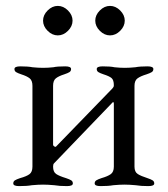

<svg xmlns="http://www.w3.org/2000/svg" viewBox="-20 -628 568 651"><path d="M25 0ZM25 -6Q25 -13 30.5 -16.5Q36 -20 48 -24Q70 -30 80 -37.5Q90 -45 90 -63V-337Q90 -355 80.5 -362.5Q71 -370 52 -376Q40 -380 34.5 -383.5Q29 -387 29 -394Q29 -403 49 -403Q75 -403 90 -400Q110 -398 126 -398Q143 -398 161 -400Q174 -403 201 -403Q221 -403 221 -394Q221 -387 215.5 -383.5Q210 -380 198 -376Q179 -370 169.5 -362.5Q160 -355 160 -337V-137Q160 -134 164 -131.5Q168 -129 170 -131L361 -328Q362 -330 364 -332Q366 -334 366 -339Q366 -357 358 -363.5Q350 -370 331 -376Q319 -380 313.5 -383.5Q308 -387 308 -394Q308 -403 328 -403Q355 -403 368 -400Q386 -398 403 -398Q419 -398 439 -400Q454 -403 480 -403Q500 -403 500 -394Q500 -387 494.5 -383.5Q489 -380 477 -376Q457 -370 446.5 -362.5Q436 -355 436 -337V-63Q436 -45 447 -38Q458 -31 480 -24Q492 -20 497.5 -16.5Q503 -13 503 -6Q503 3 483 3Q457 3 440 0Q418 -2 402 -2Q386 -2 364 0Q348 3 321 3Q301 3 301 -6Q301 -13 306.5 -16.5Q312 -20 324 -24Q345 -30 355.5 -37.5Q366 -45 366 -63V-276Q366 -279 365 -281Q364 -283 362 -281L163 -74Q160 -71 160 -63Q160 -45 170.5 -38Q181 -31 204 -24Q216 -20 221.5 -16.5Q227 -13 227 -6Q227 3 207 3Q181 3 164 0Q142 -2 126 -2Q110 -2 88 0Q72 3 45 3Q25 3 25 -6ZM126 -558Q126 -577 141.5 -592.5Q157 -608 176 -608Q195 -608 210.5 -592.5Q226 -577 226 -558Q226 -539 210.5 -523.5Q195 -508 176 -508Q157 -508 141.5 -523.5Q126 -539 126 -558ZM303 -558Q303 -577 318.5 -592.5Q334 -608 353 -608Q372 -608 387.5 -592.5Q403 -577 403 -558Q403 -539 387.5 -523.5Q372 -508 353 -508Q334 -508 318.5 -523.5Q303 -539 303 -558Z"/></svg>

Font: EB Garamond
Style: Regular
Weight: 400
Designer: Georg Duffner and Octavio Pardo
Foundry: Georg Duffner
Version: Version 1.000; ttfautohint (v1.6)